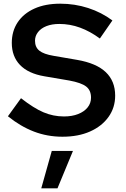

<svg xmlns="http://www.w3.org/2000/svg" viewBox="-20 -731 682 1042"><path d="M319 11Q237 11 164 -17Q91 -45 23 -100L94 -198Q163 -144 216 -121.5Q269 -99 327 -99Q371 -99 404 -112Q437 -125 455.5 -148Q474 -171 474 -201Q474 -241 447.5 -261.5Q421 -282 356 -294L221 -317Q133 -332 88.5 -378.5Q44 -425 44 -498Q44 -562 76 -610Q108 -658 167 -684.5Q226 -711 307 -711Q386 -711 458.5 -687.5Q531 -664 590 -620L522 -522Q469 -561 414.5 -581Q360 -601 302 -601Q262 -601 232.5 -589.5Q203 -578 186.5 -557Q170 -536 170 -510Q170 -475 193.5 -456Q217 -437 271 -428L399 -406Q503 -388 554 -339.5Q605 -291 605 -212Q605 -147 569 -96.5Q533 -46 469 -17.5Q405 11 319 11ZM204 291 261 88H376L292 291Z"/></svg>

Font: Red Hat Text SemiBold
Style: Regular
Weight: 600
Designer: Pentagram, MCKL
Foundry: MCKL
Version: Version 1.030